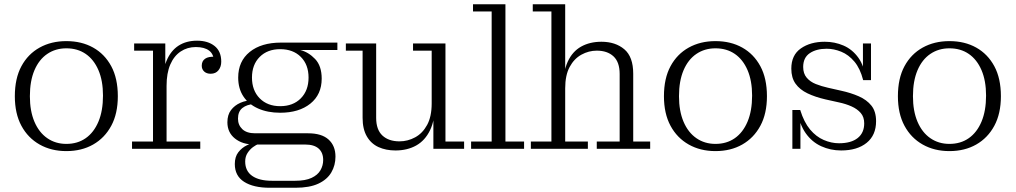

<svg xmlns="http://www.w3.org/2000/svg" viewBox="-20 -702 4793 906"><path d="M293 11Q222 11 167 -20Q112 -51 81 -108.5Q50 -166 50 -248Q50 -332 81 -389.5Q112 -447 167 -477.5Q222 -508 293 -508Q365 -508 419.5 -477.5Q474 -447 505 -389.5Q536 -332 536 -248Q536 -166 505 -108.5Q474 -51 419.5 -20Q365 11 293 11ZM293 -23Q346 -23 384.5 -50Q423 -77 444.5 -128Q466 -179 466 -251Q466 -321 444.5 -371Q423 -421 384.5 -447.5Q346 -474 293 -474Q242 -474 203 -447.5Q164 -421 142.5 -370.5Q121 -320 121 -248Q121 -178 142.5 -127.5Q164 -77 203 -50Q242 -23 293 -23Z M603 0V-34H702V-463H613V-497H760V-329L766 -330V-34H925V0ZM745 -297Q746 -368 766 -415.5Q786 -463 822.5 -486.5Q859 -510 910 -510Q961 -510 992.5 -485Q1024 -460 1024 -411Q1024 -387 1011 -370.5Q998 -354 974 -354Q955 -354 943.5 -364.5Q932 -375 932 -392Q932 -414 948 -425Q964 -436 994 -434L989 -413Q989 -446 967 -463Q945 -480 904 -480Q864 -480 832.5 -459Q801 -438 783.5 -397.5Q766 -357 766 -297Z M1253 184Q1176 184 1132 156Q1088 128 1088 72Q1088 38 1104.5 16.5Q1121 -5 1146 -17Q1171 -29 1197 -32L1201 -23Q1189 -19 1174 -8Q1159 3 1148 20Q1137 37 1137 60Q1137 105 1170 128Q1203 151 1263 151H1373Q1421 151 1450 137.5Q1479 124 1492 101.5Q1505 79 1505 53Q1505 18 1483.5 -1Q1462 -20 1420 -20H1180Q1124 -20 1088.5 -48.5Q1053 -77 1053 -125Q1053 -160 1070 -182.5Q1087 -205 1114.5 -217Q1142 -229 1174 -229L1178 -211Q1145 -209 1124 -192.5Q1103 -176 1103 -142Q1103 -112 1123.5 -92.5Q1144 -73 1184 -73H1434Q1498 -73 1530.5 -43.5Q1563 -14 1563 37Q1563 78 1543.5 111.5Q1524 145 1482.5 164.5Q1441 184 1374 184ZM1302 -170Q1243 -170 1198 -190Q1153 -210 1128.5 -247Q1104 -284 1104 -336Q1104 -413 1158.5 -457Q1213 -501 1306 -501L1397 -466Q1436 -456 1467 -423.5Q1498 -391 1498 -331Q1498 -256 1444.5 -213Q1391 -170 1302 -170ZM1302 -201Q1363 -201 1399.5 -238Q1436 -275 1436 -336Q1436 -397 1399.5 -433.5Q1363 -470 1302 -470Q1242 -470 1205.5 -433.5Q1169 -397 1169 -336Q1169 -275 1205.5 -238Q1242 -201 1302 -201ZM1397 -466 1306 -501H1572V-466Z M1846 8Q1801 8 1766 -8Q1731 -24 1711 -58.5Q1691 -93 1691 -146V-463H1612V-497H1755V-146Q1755 -90 1784.5 -62.5Q1814 -35 1865 -35Q1904 -35 1939 -54Q1974 -73 1995.5 -112.5Q2017 -152 2017 -214H2033Q2033 -137 2009.5 -88Q1986 -39 1944 -15.5Q1902 8 1846 8ZM2025 0V-170L2017 -168V-463H1929V-497H2082V-34H2170V0Z M2203 0V-34H2300V-648H2212V-682H2365V-34H2453V0Z M2485 0V-34H2582V-648H2494V-682H2647V-34H2754V0ZM2796 0V-34H2904V-353Q2904 -409 2875 -436Q2846 -463 2796 -463Q2758 -463 2723.5 -444Q2689 -425 2668 -386Q2647 -347 2647 -285H2637Q2637 -363 2659 -411Q2681 -459 2722 -482Q2763 -505 2818 -505Q2884 -505 2926 -469.5Q2968 -434 2968 -354V-34H3048V0Z M3356 11Q3285 11 3230 -20Q3175 -51 3144 -108.5Q3113 -166 3113 -248Q3113 -332 3144 -389.5Q3175 -447 3230 -477.5Q3285 -508 3356 -508Q3428 -508 3482.5 -477.5Q3537 -447 3568 -389.5Q3599 -332 3599 -248Q3599 -166 3568 -108.5Q3537 -51 3482.5 -20Q3428 11 3356 11ZM3356 -23Q3409 -23 3447.5 -50Q3486 -77 3507.5 -128Q3529 -179 3529 -251Q3529 -321 3507.5 -371Q3486 -421 3447.5 -447.5Q3409 -474 3356 -474Q3305 -474 3266 -447.5Q3227 -421 3205.5 -370.5Q3184 -320 3184 -248Q3184 -178 3205.5 -127.5Q3227 -77 3266 -50Q3305 -23 3356 -23Z M3949 8Q3899 8 3855 -12Q3811 -32 3781.5 -74Q3752 -116 3742 -183H3756Q3774 -125 3802.5 -91Q3831 -57 3867 -41.5Q3903 -26 3939 -26Q3996 -26 4027 -50.5Q4058 -75 4058 -120Q4058 -150 4041.5 -169Q4025 -188 3998 -200Q3971 -212 3938 -219L3875 -233Q3827 -244 3790.5 -261.5Q3754 -279 3734 -307Q3714 -335 3714 -378Q3714 -442 3759 -473.5Q3804 -505 3872 -505Q3919 -505 3960.5 -487Q4002 -469 4030.5 -429.5Q4059 -390 4066 -324H4053Q4039 -379 4011.5 -411.5Q3984 -444 3949.5 -458Q3915 -472 3881 -472Q3832 -472 3801 -451Q3770 -430 3770 -386Q3770 -355 3786.5 -335.5Q3803 -316 3829.5 -305.5Q3856 -295 3887 -288L3949 -274Q3995 -264 4032.5 -247.5Q4070 -231 4092 -203.5Q4114 -176 4114 -130Q4114 -64 4069.5 -28Q4025 8 3949 8ZM3719 0V-183H3742L3757 -159V0ZM4066 -324 4052 -348V-497H4090V-324Z M4460 11Q4389 11 4334 -20Q4279 -51 4248 -108.5Q4217 -166 4217 -248Q4217 -332 4248 -389.5Q4279 -447 4334 -477.5Q4389 -508 4460 -508Q4532 -508 4586.5 -477.5Q4641 -447 4672 -389.5Q4703 -332 4703 -248Q4703 -166 4672 -108.5Q4641 -51 4586.5 -20Q4532 11 4460 11ZM4460 -23Q4513 -23 4551.5 -50Q4590 -77 4611.5 -128Q4633 -179 4633 -251Q4633 -321 4611.5 -371Q4590 -421 4551.5 -447.5Q4513 -474 4460 -474Q4409 -474 4370 -447.5Q4331 -421 4309.5 -370.5Q4288 -320 4288 -248Q4288 -178 4309.5 -127.5Q4331 -77 4370 -50Q4409 -23 4460 -23Z"/></svg>

Font: Montagu Slab 144pt Light
Style: Regular
Weight: 300
Designer: Florian Karsten
Foundry: Florian Karsten
Version: Version 1.000